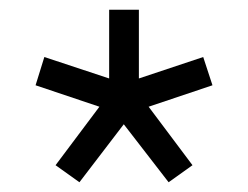

<svg xmlns="http://www.w3.org/2000/svg" viewBox="-20 -765 509 394"><path d="M94 -426 184 -546 53 -590 71 -648 204 -604V-745H265V-604L397 -648L416 -590L285 -546L375 -426L326 -391L234 -510L143 -391Z"/></svg>

Font: Eudoxus Sans Light
Style: Regular
Weight: 300
Designer: Stijn de Vries
Foundry: tokotype
Version: Version 2.005